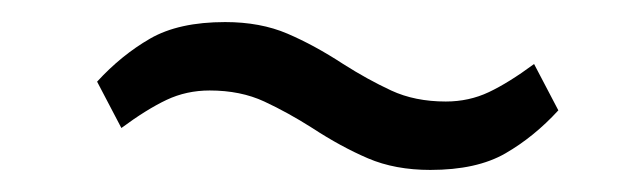

<svg xmlns="http://www.w3.org/2000/svg" viewBox="-20 -392 580 174"><path d="M370 -238Q338 -238 313.5 -248.5Q289 -259 263 -276Q241 -290 219.5 -300Q198 -310 170 -310Q149 -310 131 -301.5Q113 -293 90 -276L68 -318Q90 -342 116 -357Q142 -372 184 -372Q216 -372 240.5 -361.5Q265 -351 291 -334Q313 -320 334.5 -310Q356 -300 384 -300Q405 -300 423 -308.5Q441 -317 464 -334L486 -292Q464 -268 438 -253Q412 -238 370 -238Z"/></svg>

Font: IBM Plex Sans Cond
Style: Italic
Weight: 400
Width: 3
Italic angle: -11°
Designer: Mike Abbink, Paul van der Laan, Pieter van Rosmalen
Foundry: Bold Monday
Version: Version 1.3